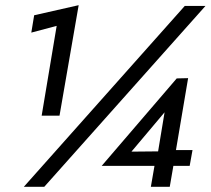

<svg xmlns="http://www.w3.org/2000/svg" viewBox="-20 -722 814 742"><path d="M101 -596 199 -622 141 -275H210L284 -702L112 -663ZM694 -699 72 0H151L774 -699ZM375 -81H577L563 0H636L650 -81H713L724 -142H660L707 -420L663 -419L373 -81ZM488 -136 616 -288 591 -137Z"/></svg>

Font: Jost Medium
Style: Italic
Weight: 500
Italic angle: -5°
Version: Version 3.710